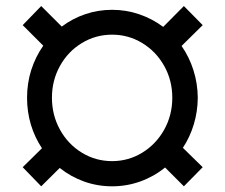

<svg xmlns="http://www.w3.org/2000/svg" viewBox="-20 -619 760 648"><path d="M181.6 -52.2 119.1 9.8 56.6 -54.7 121.6 -118.7Q97.2 -155.3 84.2 -198.5Q71.3 -241.7 71.3 -289.1Q71.3 -337.9 85.4 -382.6Q99.6 -427.2 126 -464.8L56.6 -534.2L119.1 -598.6L188.5 -529.3Q224.6 -556.6 268.1 -571.3Q311.5 -585.9 358.4 -585.9Q405.8 -585.9 450 -570.8Q494.1 -555.7 530.8 -528.3L600.6 -598.6L664.1 -534.2L592.8 -463.9Q618.7 -426.8 632.8 -382.3Q647 -337.9 647.5 -289.1Q647 -241.7 634 -199Q621.1 -156.2 597.2 -120.1L664.1 -54.7L600.6 9.8L537.1 -53.7Q500 -23.4 454.1 -6.8Q408.2 9.8 358.4 9.8Q309.1 9.8 263.9 -6.3Q218.8 -22.5 181.6 -52.2ZM561.5 -289.1Q561.5 -347.7 534.2 -396.5Q506.8 -445.3 460.2 -473.6Q413.6 -502 358.4 -502Q302.7 -502 256.1 -473.6Q209.5 -445.3 182.4 -396.5Q155.3 -347.7 155.3 -289.1Q155.3 -230.5 182.4 -181.4Q209.5 -132.3 256.1 -103.8Q302.7 -75.2 358.4 -75.2Q413.6 -75.2 460.2 -103.8Q506.8 -132.3 534.2 -181.4Q561.5 -230.5 561.5 -289.1Z"/></svg>

Font: Pretendard GOV SemiBold
Style: Regular
Weight: 600
Designer: Base glyphs from Inter by Rasmus Andersson; Hangeul glyphs from Noto Sans CJK(Source Han Sans) by Jang Soo-young and Kan
Foundry: Kil Hyung-jin
Version: Version 1.309